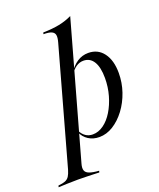

<svg xmlns="http://www.w3.org/2000/svg" viewBox="-244 -734 839 1012"><g transform="rotate(-20 175.5 -227.5)"><path d="M-92.7 186.3 -90.3 177.4Q-65.3 175 -51.2 169.4Q-37.1 163.7 -29 151.2Q-21 138.7 -14.5 116.9L166.1 -531.5Q173.4 -557.3 170.6 -571.8Q167.7 -586.3 152.8 -592.7Q137.9 -599.2 108.1 -599.2L110.5 -608.1Q161.3 -608.9 201.2 -616.9Q241.1 -625 273.4 -641.1L62.9 111.3Q56.5 133.9 61.3 147.6Q66.1 161.3 84.7 168.1Q103.2 175 137.9 177.4L135.5 186.3Q123.4 185.5 104 185.1Q84.7 184.7 62.1 183.9Q39.5 183.1 16.9 183.1Q-16.1 183.1 -46 184.3Q-75.8 185.5 -92.7 186.3ZM200.8 11.3Q166.1 11.3 139.9 -5.6Q113.7 -22.6 102.4 -50.8L105.6 -58.1Q116.1 -37.1 133.1 -25.4Q150 -13.7 172.6 -13.7Q204.8 -13.7 233.9 -34.7Q262.9 -55.6 285.1 -91.9Q307.3 -128.2 320.6 -174.6Q333.9 -221 333.9 -271.8Q333.9 -332.3 314.1 -364.1Q294.4 -396 257.3 -396Q235.5 -396 216.5 -383.1Q197.6 -370.2 183.9 -346.8V-354Q204.8 -388.7 233.1 -407.3Q261.3 -425.8 295.2 -425.8Q349.2 -425.8 380.2 -384.3Q411.3 -342.7 411.3 -271.8Q411.3 -217.7 394 -166.9Q376.6 -116.1 346.4 -75.8Q316.1 -35.5 278.6 -12.1Q241.1 11.3 200.8 11.3Z"/></g></svg>

Font: Playfair 144pt
Style: Italic
Weight: 400
Italic angle: -15.6°
Designer: Claus Eggers Sørensen
Foundry: Claus Eggers Sørensen
Version: Version 2.001;gftools[0.9.30]